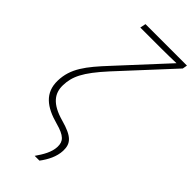

<svg xmlns="http://www.w3.org/2000/svg" viewBox="-298 -817 1077 1077"><g transform="rotate(45 240.5 -279.0)"><path d="M235 202H273C303 162 326 117 328 69C330 9 302 -20 205 -47C100 -76 65 -125 67 -191C69 -260 94 -317 198 -431L476 -732L481 -760H152L145 -726H312C355 -726 395 -727 430 -728L179 -456C84 -354 30 -286 28 -187C26 -90 90 -41 194 -13C271 8 291 31 290 75C289 119 263 162 235 202Z"/></g></svg>

Font: Noto Sans ExtraLight
Style: Italic
Weight: 200
Italic angle: -12°
Designer: Monotype Design Team
Foundry: Monotype Imaging Inc.
Version: Version 2.013